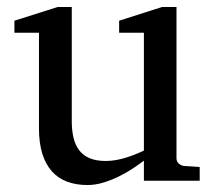

<svg xmlns="http://www.w3.org/2000/svg" viewBox="-20 -514 609 546"><path d="M389.2 0V-57.1Q376.5 -47.4 358.2 -35.2Q339.8 -22.9 318.6 -12.5Q297.4 -2 274.2 5.1Q251 12.2 229 12.2Q196.8 12.2 171.1 2.7Q145.5 -6.8 127.7 -26.6Q109.9 -46.4 100.3 -76.9Q90.8 -107.4 90.8 -149.9V-420.9H21V-455.1L144 -494.1H184.1V-168.9Q184.1 -142.6 189.2 -121.6Q194.3 -100.6 205.8 -85.9Q217.3 -71.3 235.8 -63.7Q254.4 -56.2 280.8 -56.2Q295.9 -56.2 311.5 -59.1Q327.1 -62 341.3 -66.7Q355.5 -71.3 367.9 -76.4Q380.4 -81.5 389.2 -85.9V-420.9H318.8V-455.1L440.9 -494.1H481.9V-64Q481.9 -54.7 488.5 -48.8Q495.1 -43 503.9 -42L547.9 -39.1V0Z"/></svg>

Font: BabelStone Ogham Pictish
Style: Bold Italic
Weight: 700
Italic angle: -30°
Designer: Andrew West
Foundry: BabelStone
Version: Version 1.02 March 14, 2022